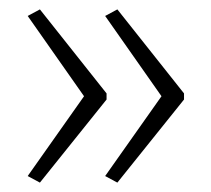

<svg xmlns="http://www.w3.org/2000/svg" viewBox="-20 -480 450 409"><path d="M372 -268 230 -91 204 -105 324 -275 204 -446 230 -460 372 -281ZM207 -268 65 -91 39 -105 159 -275 39 -446 65 -460 207 -281Z"/></svg>

Font: Noto Sans Devanagari ExtraCondensed ExtraLight
Style: Regular
Weight: 200
Width: 2
Designer: Jelle Bosma - Monotype Design Team
Foundry: Monotype Imaging Inc.
Version: Version 2.004; ttfautohint (v1.8.4.7-5d5b)